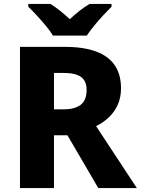

<svg xmlns="http://www.w3.org/2000/svg" viewBox="-20 -951 712 971"><path d="M81 0V-714H307Q403 -714 466 -690.5Q529 -667 560.5 -620.5Q592 -574 592 -505Q592 -459 576 -422.5Q560 -386 532 -359Q504 -332 466 -313L672 0H477L321 -267H253V0ZM253 -398H303Q357 -398 387.5 -420.5Q418 -443 418 -497Q418 -525 406.5 -544Q395 -563 369.5 -572.5Q344 -582 304 -582H253ZM248 -771Q234 -794 211.5 -821Q189 -848 165.5 -873.5Q142 -899 123 -917V-931H235Q261 -915 284 -896.5Q307 -878 333 -854Q359 -878 383 -897Q407 -916 433 -931H544V-917Q527 -900 503 -874.5Q479 -849 456.5 -821.5Q434 -794 419 -771Z"/></svg>

Font: Noto Sans Symbols ExtraBold
Style: Regular
Weight: 800
Version: Version 2.002